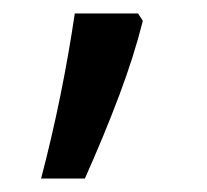

<svg xmlns="http://www.w3.org/2000/svg" viewBox="-20 -136 308 285"><path d="M41 129Q57 68 69.5 6.5Q82 -55 91 -116H185L192 -105Q179 -53 157 5.5Q135 64 106 129Z"/></svg>

Font: Noto Naskh Arabic Medium
Style: Regular
Weight: 500
Designer: Monotype Design Team, David Williams, Mohamad Dakak and Nizar Qandah
Foundry: Monotype Imaging Inc.
Version: Version 2.016